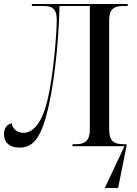

<svg xmlns="http://www.w3.org/2000/svg" viewBox="-20 -734 690 964"><path d="M77 7C140 7 180 -31 214 -159C247 -281 274 -495 279 -704H431V-84C431 -29 409 -10 360 -10H344V0H605L506 210H573L615 0V-10H599C549 -10 528 -29 528 -84V-630C528 -686 549 -704 599 -704H621V-714H140V-704H193C238 -704 265 -696 265 -633C265 -567 248 -355 219 -234C184 -85 127 -67 97 -67C61 -67 42 -93 39 -115C16 -110 0 -92 0 -60C0 -20 26 7 77 7Z"/></svg>

Font: Noto Serif Display SemiCondensed
Style: Regular
Weight: 400
Width: 4
Designer: Monotype Design Team
Foundry: Monotype Imaging Inc.
Version: Version 2.009